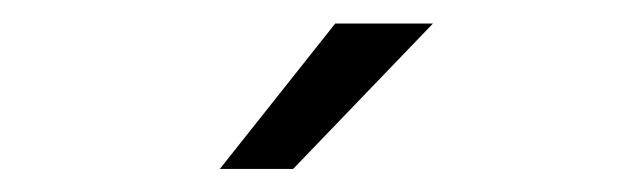

<svg xmlns="http://www.w3.org/2000/svg" viewBox="-20 -717 540 165"><path d="M352.1 -696.8 231.9 -571.8H168.9L268.1 -696.8Z"/></svg>

Font: D-DIN-PRO
Style: Regular
Weight: 400
Designer: Charles Nix
Foundry: Datto Inc.
Version: Version 1.000;hotconv 1.0.109;makeotfexe 2.5.65596